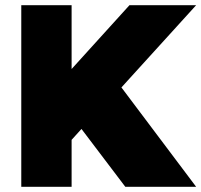

<svg xmlns="http://www.w3.org/2000/svg" viewBox="-20 -720 776 740"><path d="M256 -700V-454L479 -700H736L448 -383L736 0H463L294 -223L256 -181V0H62V-700Z"/></svg>

Font: Afrihost Sans Black
Style: Regular
Weight: 900
Foundry: https://www.afrihost.com
Version: Version 1.000